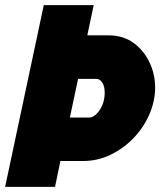

<svg xmlns="http://www.w3.org/2000/svg" viewBox="-23 -730 628 750"><path d="M148 -710H343L318 -592H400Q458 -592 498.5 -562.5Q539 -533 561 -486.5Q583 -440 583 -388Q583 -336 561 -284.5Q539 -233 500 -192Q461 -151 410 -126Q359 -101 301 -101H213L192 0H-3ZM327 -271Q339 -271 353 -284Q367 -297 376.5 -319Q386 -341 386 -368Q386 -394 376 -408Q366 -422 354 -422H282L250 -271Z"/></svg>

Font: Raleway Black
Style: Italic
Weight: 900
Italic angle: -12°
Designer: Matt McInerney, Pablo Impallari, Rodrigo Fuenzalida
Foundry: Matt McInerney, Pablo Impallari, Rodrigo Fuenzalida
Version: Version 4.101;RELEASE